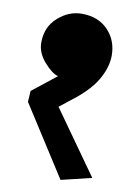

<svg xmlns="http://www.w3.org/2000/svg" viewBox="-82 -752 573 825"><g transform="rotate(10 204.0 -339.5)"><path d="M48 -334 153 -417Q126 -424 91.5 -463.5Q57 -503 57 -547Q57 -615 104 -657Q151 -699 208 -699Q280 -699 322.5 -654.5Q365 -610 365 -544Q365 -496 337 -444.5Q309 -393 249 -344L178 -288L374 -12L241 20L45 -286Z"/></g></svg>

Font: Palanquin Dark
Style: Regular
Weight: 400
Designer: Pria Ravichandran
Version: Version 1.000